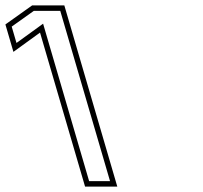

<svg xmlns="http://www.w3.org/2000/svg" viewBox="-272 -687 748 707"><path d="M41.2 0H159.9L-35.1 -667H-153.8L-252.1 -597L-222.6 -496L-124.6 -567ZM56.2 -20 -113.3 -599.8 -211.3 -528.8 -228.9 -589 -147.4 -647H-50.1L133.2 -20Z"/></svg>

Font: Din Kursivschrift
Style: BreitLeftGho
Weight: 400
Version: Version 1.089